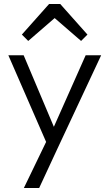

<svg xmlns="http://www.w3.org/2000/svg" viewBox="-20 -748 550 966"><path d="M100 198 212 -34 22 -470H99L251 -110L411 -470H489L268 2L177 198ZM122 -542 90 -574 227 -728H283L420 -574L388 -542L255 -657Z"/></svg>

Font: Outfit Light
Style: Regular
Weight: 300
Designer: Rodrigo Fuenzalida
Foundry: fragTYPE
Version: Version 1.100; ttfautohint (v1.8.4.7-5d5b)